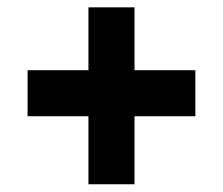

<svg xmlns="http://www.w3.org/2000/svg" viewBox="-20 -503 596 513"><path d="M502 -192.4V-315.4H339.4V-483.4H216.3V-315.4H53.7V-192.4H216.3V-10.7H339.4V-192.4Z"/></svg>

Font: Vazirmatn Black
Style: Regular
Weight: 900
Designer: Saber Rastikerdar
Foundry: Saber Rastikerdar
Version: Version 33.003